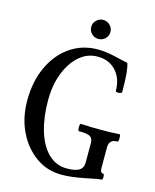

<svg xmlns="http://www.w3.org/2000/svg" viewBox="-124 -917 816 1014"><g transform="rotate(15 283.5 -410.5)"><path d="M310 13Q232 13 170 -31Q108 -75 71.5 -150Q35 -225 35 -320Q35 -424 72.5 -504.5Q110 -585 176 -630.5Q242 -676 327 -676Q354 -676 379.5 -672Q405 -668 435 -661Q458 -655 472 -652Q486 -649 494 -648Q501 -629 504.5 -592.5Q508 -556 508 -493Q508 -487 500 -484.5Q492 -482 483.5 -483Q475 -484 474 -489Q474 -556 436 -597.5Q398 -639 335 -639Q279 -639 235.5 -601Q192 -563 166.5 -497.5Q141 -432 141 -349Q141 -257 162.5 -184Q184 -111 226.5 -68.5Q269 -26 330 -26Q376 -26 397 -39.5Q418 -53 418 -81V-189Q418 -212 404 -222.5Q390 -233 341 -233Q337 -233 335.5 -243Q334 -253 335.5 -263Q337 -273 341 -273Q369 -271 397 -270.5Q425 -270 452 -270Q478 -270 502.5 -270.5Q527 -271 552 -273Q556 -273 557 -263Q558 -253 557 -243Q556 -233 552 -233Q506 -233 506 -189V-76Q506 -49 523 -49Q527 -49 528 -41Q529 -33 528 -25Q527 -17 523 -17Q515 -17 490 -12.5Q465 -8 433 -1Q396 6 367.5 9.5Q339 13 310 13ZM314 -730Q292 -730 276.5 -745Q261 -760 261 -782Q261 -804 276.5 -819Q292 -834 314 -834Q335 -834 350.5 -818.5Q366 -803 366 -782Q366 -760 350.5 -745Q335 -730 314 -730Z"/></g></svg>

Font: Junicode Two Beta Condensed Medium
Style: Regular
Weight: 500
Width: 3
Designer: Peter S. Baker
Foundry: Briery Creek Software
Version: Version 1.053; ttfautohint (v1.8.4)